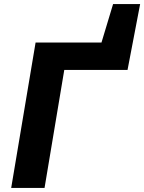

<svg xmlns="http://www.w3.org/2000/svg" viewBox="-20 -924 709 944"><path d="M155 -715H479L536 -904H669L607 -580H296L199 0H35Z"/></svg>

Font: Nebula Sans Bold
Style: Regular
Weight: 700
Italic angle: -9°
Designer: Paul D. Hunt for Adobe (as Source Sans)
Foundry: Nebula Entertainment & Broadcasting LLC
Version: Version 1.010